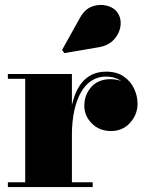

<svg xmlns="http://www.w3.org/2000/svg" viewBox="-20 -761 588 781"><path d="M261 -212Q261 -268.5 269 -315.5Q277 -362.5 294.8 -397Q312.5 -431.5 341.8 -450.5Q371 -469.5 413 -469.5Q454.5 -469.5 482.8 -450.2Q511 -431 525.2 -401Q539.5 -371 539.5 -339Q539.5 -295 509.2 -261.5Q479 -228 431.5 -228Q384.5 -228 353.8 -258.8Q323 -289.5 323 -330.5Q323 -375 351.2 -407Q379.5 -439 430.5 -439Q462.5 -439 486.8 -424.5Q511 -410 524.8 -387Q538.5 -364 538.5 -339H519Q519 -367 506.5 -392.2Q494 -417.5 469.8 -433.5Q445.5 -449.5 410.5 -449.5Q378.5 -449.5 352.8 -433Q327 -416.5 309.2 -385.2Q291.5 -354 282 -310.2Q272.5 -266.5 272.5 -212ZM272.5 -460V-19.5H357V0H12V-19.5H82.5V-440.5H12V-460ZM241.5 -545 232.5 -558 305 -688Q325 -724.5 355.8 -735Q386.5 -745.5 415.2 -737.8Q444 -730 457.5 -710.5Q474 -686.5 470.2 -656Q466.5 -625.5 444.2 -600.8Q422 -576 382.5 -569Z"/></svg>

Font: Bodoni Moda Black
Style: Regular
Weight: 900
Version: Version 2.005